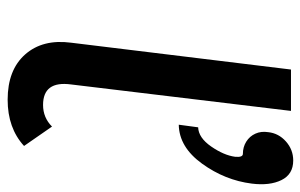

<svg xmlns="http://www.w3.org/2000/svg" viewBox="-166 -630 806 515"><g transform="rotate(90 237.5 -373.0)"><path d="M315 -449 322 -501Q350 -502 373.5 -536Q397 -570 401 -600Q403 -621 393 -621Q375 -621 360.5 -630Q346 -639 339 -654.5Q332 -670 335 -689Q338 -717 360 -736.5Q382 -756 411 -756Q448 -756 463.5 -724.5Q479 -693 473 -645Q464 -573 419.5 -511.5Q375 -450 315 -449ZM248 10Q168 10 126.5 -37Q85 -84 95 -160L167 -750H278L207 -160Q197 -85 262 -85Q296 -85 320 -109L372 -34Q324 10 248 10Z"/></g></svg>

Font: Orkney Medium
Style: MediumItalic
Weight: 500
Designer: Samuel Oakes and Alfredo Marco Pradil
Foundry: Alfredo Marco Pradil
Version: 1.0; ttfautohint (v1.5)